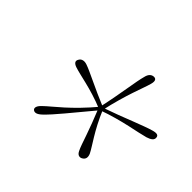

<svg xmlns="http://www.w3.org/2000/svg" viewBox="-105 -969 844 844"><g transform="rotate(45 317.0 -547.0)"><path d="M381 -523.5H362.5Q372.5 -569 379.2 -605.8Q386 -642.5 390.8 -670.8Q395.5 -699 399.5 -720Q403.5 -741 407.5 -755.5Q411 -771.5 419 -779.2Q427 -787 438 -787Q448 -787 451.2 -779.2Q454.5 -771.5 450 -755.5Q446 -741 438.5 -720Q431 -699 421.5 -670.8Q412 -642.5 401.5 -605.8Q391 -569 381 -523.5ZM371.5 -531Q412 -545 446.5 -558.2Q481 -571.5 510 -582.8Q539 -594 561.2 -602.2Q583.5 -610.5 599.5 -615Q616.5 -620 625 -617.5Q633.5 -615 634 -604.5Q635 -595 626.8 -587.8Q618.5 -580.5 602 -575.5Q586 -571 563.5 -566.2Q541 -561.5 511.8 -555Q482.5 -548.5 447.8 -539Q413 -529.5 372.5 -515ZM377 -532 367 -516Q332.5 -530 301.8 -539.5Q271 -549 245.2 -555.2Q219.5 -561.5 199.5 -566.2Q179.5 -571 166 -575.5Q152 -580.5 147.8 -588Q143.5 -595.5 150 -605.5Q155 -614.5 165.5 -617.2Q176 -620 190 -615Q203 -610.5 221 -602.2Q239 -594 262.5 -583Q286 -572 314.5 -559Q343 -546 377 -532ZM365 -528.5 377 -519Q346 -482 320.5 -451.2Q295 -420.5 274.5 -396Q254 -371.5 237.8 -353.5Q221.5 -335.5 209 -323.5Q183 -298.5 168 -310.5Q161.5 -316 164.5 -326Q167.5 -336 181 -348.5Q193.5 -360.5 212 -376Q230.5 -391.5 254.5 -413Q278.5 -434.5 306.2 -463Q334 -491.5 365 -528.5ZM362 -518.5 380 -528Q395.5 -491 410.5 -462.5Q425.5 -434 438.5 -412.8Q451.5 -391.5 461.2 -376Q471 -360.5 477 -348.5Q482.5 -336 480.5 -326.2Q478.5 -316.5 467.5 -310Q459 -305 450.2 -308Q441.5 -311 435.5 -323.5Q429.5 -335.5 423.2 -353.5Q417 -371.5 408.5 -396Q400 -420.5 388.5 -451Q377 -481.5 362 -518.5Z"/></g></svg>

Font: Fraunces Thin
Style: Italic
Weight: 250
Italic angle: -16°
Version: Version 1.000;[b76b70a41]